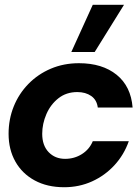

<svg xmlns="http://www.w3.org/2000/svg" viewBox="-20 -773 588 805"><path d="M249 12Q178 12 125.5 -16.5Q73 -45 44.5 -95.5Q16 -146 16 -212Q16 -273 37.5 -326.5Q59 -380 99 -421Q139 -462 193 -485Q247 -508 311 -508Q409 -508 469 -459.5Q529 -411 536 -322H390Q386 -354 362.5 -370.5Q339 -387 304 -387Q258 -387 225 -361Q192 -335 174.5 -294.5Q157 -254 157 -212Q157 -163 184 -135Q211 -107 253 -107Q292 -107 323.5 -127Q355 -147 369 -181H520Q500 -124 460 -80.5Q420 -37 366 -12.5Q312 12 249 12ZM279 -555 369 -753H500L377 -555Z"/></svg>

Font: Host Grotesk ExtraBold
Style: Italic
Weight: 800
Italic angle: -8°
Designer: Doğukan Karapınar
Foundry: Element Type
Version: Version 1.003; ttfautohint (v1.8.4.7-5d5b)